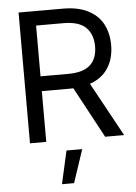

<svg xmlns="http://www.w3.org/2000/svg" viewBox="-62 -753 731 1034"><g transform="rotate(-5 304.0 -236.5)"><path d="M78.1 -707H318.4Q398.9 -707 453.1 -679.4Q507.3 -651.9 533.4 -602.8Q559.6 -553.7 559.6 -489.3Q559.6 -417.5 526.6 -365.7Q493.7 -314 427.7 -291L586.9 0H484.4L336.4 -274.9L319.3 -274.4H166V0H78.1ZM315.4 -354.5Q397 -354.5 434.8 -389.2Q472.7 -423.8 472.7 -489.3Q472.7 -555.7 434.6 -592.3Q396.5 -628.9 314.5 -628.9H166V-354.5ZM270.5 55.7H355.5L295.9 234.4H230.5Z"/></g></svg>

Font: Pretendard
Style: Regular
Weight: 400
Designer: Base glyphs from Inter by Rasmus Andersson; Hangeul glyphs from Noto Sans CJK(Source Han Sans) by Jang Soo-young and Kan
Foundry: Kil Hyung-jin
Version: Version 1.309